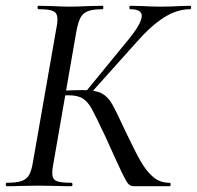

<svg xmlns="http://www.w3.org/2000/svg" viewBox="-29 -645 682 665"><path d="M336 -172Q302 -244 288.5 -268.5Q275 -293 257.5 -304Q240 -315 207 -315Q195 -315 184.5 -314Q174 -313 167 -312L168 -330Q227 -333 258 -333Q301 -333 322.5 -322Q344 -311 359 -285Q374 -259 408 -185Q441 -116 460 -83.5Q479 -51 502 -31.5Q525 -12 558 -12Q562 -12 562 -6Q562 0 558 0H435Q423 0 415.5 -8Q408 -16 392.5 -48.5Q377 -81 336 -172ZM-5 -12Q28 -12 45.5 -18Q63 -24 71.5 -38.5Q80 -53 85 -83L166 -546Q170 -563 170 -578Q170 -599 156.5 -606Q143 -613 105 -613Q101 -613 101 -619Q101 -625 105 -625L149 -624Q189 -622 212 -622Q239 -622 281 -624L326 -625Q329 -625 329 -619Q329 -613 326 -613Q293 -613 276 -606.5Q259 -600 250.5 -585Q242 -570 236 -539L156 -79Q152 -60 152 -46Q152 -25 165.5 -18.5Q179 -12 218 -12Q222 -12 222 -6Q222 0 218 0Q187 0 170 -1L104 -2L40 -1Q24 0 -5 0Q-9 0 -9 -6Q-9 -12 -5 -12ZM267 -326 406 -496Q462 -562 462 -590Q462 -613 423 -613Q419 -613 419 -619Q419 -625 423 -625L463 -624Q501 -622 528 -622Q562 -622 596 -624L629 -625Q633 -625 633 -619Q633 -613 629 -613Q584 -613 539 -584.5Q494 -556 444 -499L281 -317Z"/></svg>

Font: Cormorant Infant Medium
Style: Italic
Weight: 500
Italic angle: -10°
Designer: Christian Thalmann (Catharsis Fonts)
Foundry: Catharsis Fonts
Version: Version 4.000